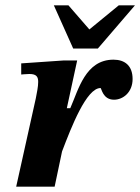

<svg xmlns="http://www.w3.org/2000/svg" viewBox="-20 -704 529 724"><path d="M186 0 214 -133C249 -225 306 -372 359 -372C363 -372 367 -328 410 -328C444 -328 480 -356 480 -406C480 -457 450 -479 408 -479C302 -479 276 -366 245 -296H232L271 -476H220L60 -465V-423C60 -423 80 -425 91 -425C118 -425 124 -414 124 -395C124 -377 119 -354 115 -333L41 0ZM349 -521 489 -684H428L317 -593L238 -684H183L256 -521Z"/></svg>

Font: STIX Two Text
Style: Bold Italic
Weight: 700
Italic angle: -12°
Designer: Ross Mills, John Hudson & Paul Hanslow, Tiro Typeworks Ltd; with prior portions MicroPress Inc. and Coen Hoffman, Elsevi
Foundry: Tiro Typeworks Ltd
Version: Version 2.13 b171